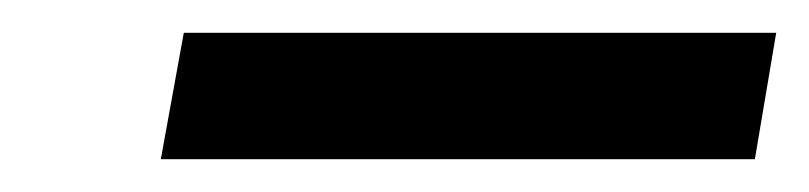

<svg xmlns="http://www.w3.org/2000/svg" viewBox="-20 -682 493 117"><path d="M78 -585 92 -662H453L440 -585Z"/></svg>

Font: Ultramarine Medium
Style: Italic
Weight: 500
Italic angle: -10°
Designer: Colophon Foundry, Jonny Pinhorn
Foundry: Colophon Foundry
Version: Version 1.200; ttfautohint (v1.8.3)